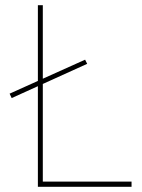

<svg xmlns="http://www.w3.org/2000/svg" viewBox="-20 -720 546 740"><path d="M25 -342 316 -474 308 -490 17 -359ZM126 0H487V-20H145V-700H126Z"/></svg>

Font: Advent Pro Thin
Style: Regular
Weight: 250
Version: Version 3.000